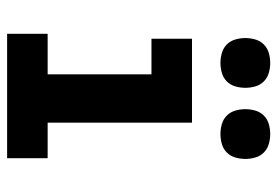

<svg xmlns="http://www.w3.org/2000/svg" viewBox="-140 -640 780 540"><g transform="rotate(90 250.0 -370.0)"><path d="M75 0V-114H189V-406H89V-520H325V-114H425V0ZM357 -600Q343 -600 329 -604Q315 -608 305 -618Q295 -628 291 -642Q287 -656 287 -670Q287 -684 291 -698Q295 -712 305 -722Q315 -732 329 -736Q343 -740 357 -740Q371 -740 385 -736Q399 -732 409 -722Q419 -712 423 -698Q427 -684 427 -670Q427 -656 423 -642Q419 -628 409 -618Q399 -608 385 -604Q371 -600 357 -600ZM157 -600Q143 -600 129 -604Q115 -608 105 -618Q95 -628 91 -642Q87 -656 87 -670Q87 -684 91 -698Q95 -712 105 -722Q115 -732 129 -736Q143 -740 157 -740Q171 -740 185 -736Q199 -732 209 -722Q219 -712 223 -698Q227 -684 227 -670Q227 -656 223 -642Q219 -628 209 -618Q199 -608 185 -604Q171 -600 157 -600Z"/></g></svg>

Font: Iosevka SS18 Heavy
Style: Regular
Weight: 900
Monospace: yes
Designer: Belleve Invis
Foundry: Belleve Invis
Version: Version 25.1.1; ttfautohint (v1.8.4)